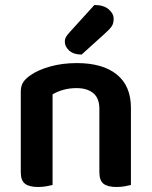

<svg xmlns="http://www.w3.org/2000/svg" viewBox="-20 -740 607 767"><path d="M377 -305Q377 -348 352.5 -368Q328 -388 286 -388Q257 -388 232.5 -381Q208 -374 190 -363V-1Q181 1 166 4Q151 7 132 7Q97 7 80 -6Q63 -19 63 -52V-373Q63 -397 73 -412Q83 -427 104 -441Q133 -461 181 -474.5Q229 -488 287 -488Q390 -488 446.5 -442.5Q503 -397 503 -309V-1Q495 1 479.5 4Q464 7 446 7Q410 7 393.5 -6Q377 -19 377 -52ZM357 -720Q394 -720 414 -703Q434 -686 434 -665Q434 -646 426 -634.5Q418 -623 399 -606L306 -522Q274 -522 256.5 -538Q239 -554 239 -573Q239 -584 243.5 -592Q248 -600 258 -611Z"/></svg>

Font: Baloo Bhaina 2 SemiBold
Style: Regular
Weight: 600
Designer: Yesha Goshar, Manish Minz, Shuchita Grover and Ek Type
Foundry: Ek Type
Version: Version 1.640;hotconv 1.0.111;makeotfexe 2.5.65597; ttfautoh